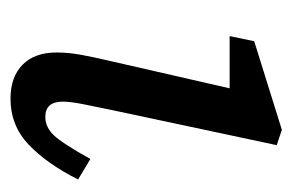

<svg xmlns="http://www.w3.org/2000/svg" viewBox="-118 -440 570 375"><g transform="rotate(90 167.5 -253.0)"><path d="M83 -78Q83 -101 87.5 -125.5Q92 -150 99 -180L153 -416H51L61 -464L234 -518L264 -508L195 -184Q188 -151 183.5 -127.5Q179 -104 179 -90Q179 -56 209 -56Q229 -56 245 -73Q261 -90 291 -144L331 -120Q301 -60 263.5 -24Q226 12 173 12Q131 12 107 -11.5Q83 -35 83 -78Z"/></g></svg>

Font: Source Serif 4 Caption
Style: Italic
Weight: 400
Italic angle: -12°
Designer: Frank Grießhammer
Foundry: Adobe Systems Incorporated
Version: Version 4.004;hotconv 1.0.117;makeotfexe 2.5.65602